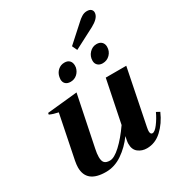

<svg xmlns="http://www.w3.org/2000/svg" viewBox="-213 -1048 1099 1191"><g transform="rotate(-30 336.5 -452.0)"><path d="M419 -735 402 -771 523 -880Q534 -891 552 -902.5Q570 -914 590 -914Q610 -914 619.5 -905Q629 -896 629 -883Q629 -877 628 -874Q622 -842 569 -813ZM237 -629Q237 -633 239 -645Q244 -672 263.5 -689.5Q283 -707 310 -707Q333 -707 345.5 -694Q358 -681 358 -659Q358 -650 357 -645Q351 -618 331.5 -601Q312 -584 285 -584Q262 -584 249.5 -596Q237 -608 237 -629ZM540 -707Q563 -707 576 -694Q589 -681 589 -660Q589 -628 567.5 -606Q546 -584 515 -584Q493 -584 480 -596.5Q467 -609 467 -629Q467 -661 488.5 -684Q510 -707 540 -707ZM673 -145Q644 -78 596.5 -34Q549 10 489 10Q454 10 428 -10Q402 -30 402 -71Q402 -83 405 -98L410 -123Q369 -66 313.5 -28Q258 10 196 10Q58 10 58 -101Q58 -119 63 -146L126 -457Q91 -464 65 -476L67 -487L283 -509L209 -149Q202 -117 202 -93Q202 -63 214 -51Q226 -39 252 -39Q283 -39 329.5 -82Q376 -125 424 -194L486 -498H633L554 -106Q550 -86 550 -77Q550 -54 565 -54Q582 -54 606.5 -86.5Q631 -119 649 -158Z"/></g></svg>

Font: Trirong
Style: Bold Italic
Weight: 700
Italic angle: -12°
Designer: Katatrad Team
Foundry: CadsonDemak
Version: Version 1.001